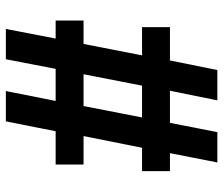

<svg xmlns="http://www.w3.org/2000/svg" viewBox="-72 -672 745 640"><g transform="rotate(90 300.0 -352.5)"><path d="M77 0 109 -166H49V-259H127L165 -454H71V-547H182L214 -705H315L283 -547H390L421 -705H522L491 -547H551V-454H473L434 -259H529V-166H418L385 0H284L317 -166H210L178 0ZM228 -259H334L372 -454H266Z"/></g></svg>

Font: Nunito Sans ExtraBold
Style: Regular
Weight: 800
Designer: Vernon Adams
Foundry: Vernon Adams
Version: Version 3.101; ttfautohint (v1.8.4.7-5d5b);gftools[0.9.27]